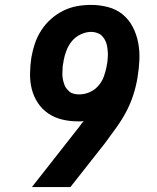

<svg xmlns="http://www.w3.org/2000/svg" viewBox="-20 -763 640 783"><path d="M110 0 304 -247Q308 -253 312 -258Q316 -263 321 -269Q315 -268 309 -268Q303 -268 298 -268Q265 -268 233.5 -275.5Q202 -283 176.5 -300.5Q151 -318 134 -344Q117 -370 109.5 -400Q102 -430 102.5 -463.5Q103 -497 108 -529Q113 -558 122.5 -586Q132 -614 148.5 -639.5Q165 -665 188 -685.5Q211 -706 238.5 -719.5Q266 -733 294.5 -738Q323 -743 352 -743Q387 -743 421 -734Q455 -725 480.5 -704Q506 -683 521.5 -653Q537 -623 543.5 -589Q550 -555 548.5 -519.5Q547 -484 541 -448Q535 -411 523.5 -375.5Q512 -340 494.5 -307Q477 -274 454 -242Q431 -210 408 -179L267 0ZM303 -378Q325 -378 345.5 -387Q366 -396 381 -413Q396 -430 403.5 -451Q411 -472 415 -493Q415 -493 415 -493.5Q415 -494 415 -495Q417 -502 417.5 -507Q418 -512 418.5 -517.5Q419 -523 419.5 -528.5Q420 -534 420 -540Q420 -546 419.5 -551.5Q419 -557 418.5 -562.5Q418 -568 417 -573.5Q416 -579 414.5 -584Q413 -589 411 -594Q409 -599 406 -603.5Q403 -608 400 -612Q397 -616 393 -619.5Q389 -623 384 -625.5Q379 -628 374 -629.5Q369 -631 363.5 -632Q358 -633 352 -633Q331 -633 309.5 -623Q288 -613 273.5 -595.5Q259 -578 251 -557Q243 -536 239 -514Q239 -514 239 -513Q239 -512 239 -511Q237 -502 236.5 -498.5Q236 -495 235.5 -489.5Q235 -484 235 -478Q235 -472 234.5 -466.5Q234 -461 234.5 -455.5Q235 -450 235.5 -445Q236 -440 237.5 -434.5Q239 -429 240.5 -424Q242 -419 244 -414Q246 -409 249 -405Q252 -401 255.5 -397Q259 -393 263 -389.5Q267 -386 271.5 -384Q276 -382 281.5 -380.5Q287 -379 292.5 -378.5Q298 -378 303 -378Z"/></svg>

Font: Iosevka Slab XBdExObl
Style: Regular
Weight: 800
Width: 7
Italic angle: -9°
Monospace: yes
Designer: Belleve Invis
Foundry: Belleve Invis
Version: Version 11.1.0; ttfautohint (v1.8.3)